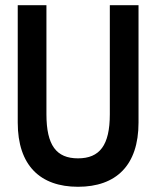

<svg xmlns="http://www.w3.org/2000/svg" viewBox="-20 -713 609 736"><path d="M401 -693V-275C401 -156 362 -106 279 -106C196 -106 158 -156 158 -275V-693H48V-243C48 -79 134 3 279 3C425 3 511 -79 511 -243V-693Z"/></svg>

Font: Bluebird
Style: LiNrw
Weight: 300
Designer: Jasper
Foundry: Cannot Into Space Fonts
Version: Version 0.98